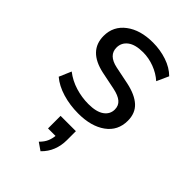

<svg xmlns="http://www.w3.org/2000/svg" viewBox="-228 -583 940 940"><g transform="rotate(45 241.5 -113.0)"><path d="M241 9Q183 9 131.5 -6.5Q80 -22 46 -51L73 -114Q109 -86 153.5 -72.5Q198 -59 243 -59Q298 -59 326 -79Q354 -99 354 -132Q354 -159 335 -175Q316 -191 278 -199L185 -218Q60 -245 60 -348Q60 -415 113.5 -455.5Q167 -496 254 -496Q305 -496 351 -480.5Q397 -465 427 -435L399 -373Q370 -399 331.5 -413.5Q293 -428 254 -428Q200 -428 172.5 -407Q145 -386 145 -352Q145 -299 214 -284L307 -265Q372 -251 405 -220.5Q438 -190 438 -138Q438 -69 384 -30Q330 9 241 9ZM241 270 202 243Q222 223 230 204Q238 185 240 165H188V78H294V140Q294 178 281 211Q268 244 241 270Z"/></g></svg>

Font: Nunito Sans Medium
Style: Regular
Weight: 500
Designer: Vernon Adams
Foundry: Vernon Adams
Version: Version 3.101; ttfautohint (v1.8.4.7-5d5b);gftools[0.9.27]